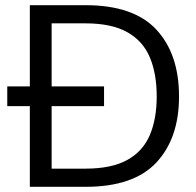

<svg xmlns="http://www.w3.org/2000/svg" viewBox="-20 -720 757 740"><path d="M95 0V-311H8V-387H95V-700H310Q495 -700 582.5 -606Q670 -512 670 -348Q670 -187 582.5 -93.5Q495 0 310 0ZM179 -70H309Q410 -70 470.5 -103.5Q531 -137 557.5 -199.5Q584 -262 584 -348Q584 -436 557.5 -499Q531 -562 470.5 -596Q410 -630 309 -630H179V-387H381V-311H179Z"/></svg>

Font: DeepMind Sans
Style: Regular
Weight: 400
Designer: Jonny Pinhorn / Modifications: Colophon Foundry
Foundry: Colophon Foundry
Version: Version 1.002; ttfautohint (v1.8.2)